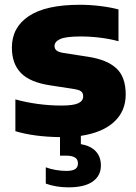

<svg xmlns="http://www.w3.org/2000/svg" viewBox="-20 -578 585 824"><path d="M327 5V40.5Q369.5 48 391.2 71.5Q413 95 413 132Q413 176.5 377.8 201.2Q342.5 226 274 226Q220.5 226 176.5 210V140Q195.5 147.5 219.8 151.5Q244 155.5 264.5 155.5Q290 155.5 302.2 148Q314.5 140.5 314.5 123Q314.5 106 301.8 98Q289 90 264.5 90H237.5V10.5Q125.5 9 46 -15V-151.5Q90 -139 141.5 -132Q193 -125 244 -125Q295 -125 316 -135Q337 -145 337 -164.5Q337 -178.5 328.5 -185.5Q320 -192.5 297 -196L193.5 -212Q108.5 -225 69.8 -264.8Q31 -304.5 31 -374Q31 -460.5 103.8 -509Q176.5 -557.5 322.5 -557.5Q366.5 -557.5 411 -552Q455.5 -546.5 488.5 -537.5V-401Q454.5 -410.5 411.8 -416Q369 -421.5 326.5 -421.5Q262 -421.5 238 -410.2Q214 -399 214 -380.5Q214 -368.5 222.8 -361.2Q231.5 -354 254 -350.5L357.5 -334.5Q439 -322 479.2 -285Q519.5 -248 519.5 -172.5Q519.5 -101 469.8 -55Q420 -9 327 5Z"/></svg>

Font: Encode Sans Semi Expanded ExBd
Style: Regular
Weight: 800
Width: 6
Designer: Multiple Designers
Foundry: Impallari Type
Version: Version 2.000